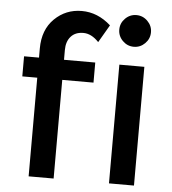

<svg xmlns="http://www.w3.org/2000/svg" viewBox="-53 -808 767 857"><g transform="rotate(5 330.0 -379.5)"><path d="M219 -576V-532H359V-442H219V0H107V-442H40V-532H107V-573Q107 -657 157.5 -706.5Q208 -756 279.5 -756Q351 -756 410 -703L364 -624Q331 -659 295 -659Q259 -659 239 -636.5Q219 -614 219 -576ZM579 0H467V-532H579ZM474 -638Q453 -659 453 -688Q453 -717 474 -738Q495 -759 524 -759Q553 -759 574 -738Q595 -717 595 -688Q595 -659 574 -638Q553 -617 524 -617Q495 -617 474 -638Z"/></g></svg>

Font: Myanmar Khyay
Style: Regular
Weight: 400
Designer: Danh Hong
Foundry: Google Inc.
Version: Version 1.10 March 4, 2015